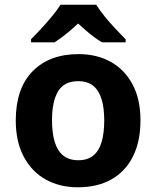

<svg xmlns="http://www.w3.org/2000/svg" viewBox="-20 -786 665 816"><path d="M311 10Q234 10 174.5 -23Q115 -56 81 -120Q47 -184 47 -274Q47 -410 118.5 -483Q190 -556 314 -556Q391 -556 450 -523.5Q509 -491 543 -428Q577 -365 577 -274Q577 -184 544.5 -120Q512 -56 452.5 -23Q393 10 311 10ZM313 -105Q352 -105 376.5 -125Q401 -145 412 -183Q423 -221 423 -274Q423 -328 411.5 -365Q400 -402 376 -421.5Q352 -441 312 -441Q253 -441 227 -398Q201 -355 201 -275Q201 -221 212.5 -183Q224 -145 248.5 -125Q273 -105 313 -105ZM389 -766Q403 -743 425.5 -715.5Q448 -688 472 -662.5Q496 -637 514 -619V-606H414Q388 -621 363 -641.5Q338 -662 312 -686Q286 -662 262 -642.5Q238 -623 212 -606H112V-619Q131 -638 154.5 -663.5Q178 -689 200.5 -716Q223 -743 237 -766Z"/></svg>

Font: Noto Sans Symbols
Style: Bold
Weight: 700
Version: Version 2.002